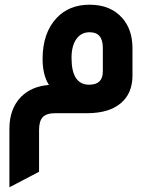

<svg xmlns="http://www.w3.org/2000/svg" viewBox="-20 -481 663 816"><path d="M20 315V66Q20 -19 70 -70Q114 -114 188 -120Q161 -162 161 -231Q161 -341 221 -405Q274 -461 361 -461Q450 -461 500 -404Q543 -355 543 -276V-157Q542 -83 493 -42Q444 -1 355 0H216Q178 0 162 16.5Q146 33 146 72V249ZM417 -278Q417 -344 361 -344Q325 -344 304.5 -315Q284 -286 284 -235Q284 -121 359 -121Q417 -121 417 -177Z"/></svg>

Font: Space Grotesk SemiBold
Style: Regular
Weight: 600
Designer: Florian Karsten
Foundry: Florian Karsten
Version: Version 2.000